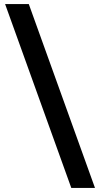

<svg xmlns="http://www.w3.org/2000/svg" viewBox="-20 -720 490 940"><path d="M5 -700H121L445 200H329Z"/></svg>

Font: PT Root UI Bold
Style: Regular
Weight: 700
Designer: Vitaly Kuzmin
Foundry: ParaType Ltd.
Version: Version 2.000G